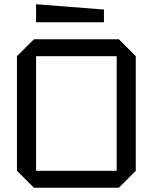

<svg xmlns="http://www.w3.org/2000/svg" viewBox="-20 -885 720 905"><path d="M60 -80V-620L140 -700H540L620 -620V-80L540 0H140ZM150 -620V-80H530V-620ZM470 -780H150V-865L470 -840Z"/></svg>

Font: Tektur
Style: Regular
Weight: 400
Designer: Adam Jagosz
Foundry: Adam Jagosz
Version: Version 1.005;gftools[0.9.30]